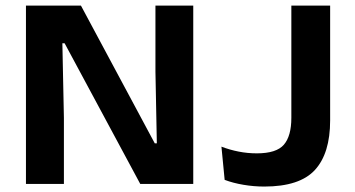

<svg xmlns="http://www.w3.org/2000/svg" viewBox="-20 -659 1272 688"><path d="M270 -639 534.5 -145.5H542L537 -402V-639H672.5V0H482.5L211.5 -504H203.5L209 -236.5V0H73V-639ZM927 9.5Q889.5 9.5 852.5 3.2Q815.5 -3 785 -14.5L773.5 -133.5Q803.5 -122 835.2 -115.8Q867 -109.5 900.5 -109.5Q970.5 -109.5 997.2 -140.5Q1024 -171.5 1024 -237V-639H1163V-227.5Q1163 -109.5 1108.5 -50Q1054 9.5 927 9.5Z"/></svg>

Font: AnekLatin_SemiExpandedSemiBold
Style: Regular
Weight: 600
Width: 6
Designer: Yesha Goshar
Foundry: Ek Type
Version: Version 1.003